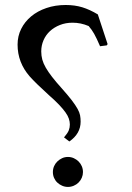

<svg xmlns="http://www.w3.org/2000/svg" viewBox="-20 -757 519 757"><path d="M248 -138.2Q260.3 -138.2 271 -133.3Q281.7 -128.4 289.8 -120.4Q297.9 -112.3 302.5 -101.6Q307.1 -90.8 307.1 -78.6Q307.1 -66.9 302.5 -56.2Q297.9 -45.4 289.8 -37.4Q281.7 -29.3 270.8 -24.7Q259.8 -20 248 -20Q235.8 -20 225.1 -24.7Q214.4 -29.3 206.1 -37.1Q197.8 -44.9 193.1 -55.7Q188.5 -66.4 188.5 -78.6Q188.5 -90.8 193.1 -101.6Q197.8 -112.3 206.1 -120.4Q214.4 -128.4 224.9 -133.3Q235.4 -138.2 248 -138.2ZM232.4 -215.3Q247.1 -232.4 251.2 -243.2Q255.4 -253.9 255.4 -266.1Q255.4 -277.3 251.5 -289.1Q247.6 -300.8 237.8 -314.5Q228 -328.1 212.2 -344.7Q196.3 -361.3 172.9 -381.8Q146 -406.2 127.2 -424.6Q108.4 -442.9 97.2 -455.6Q49.3 -510.3 49.3 -581.1Q49.3 -614.7 63.5 -643.1Q77.6 -671.4 102.8 -692.4Q127.9 -713.4 162.8 -725.3Q197.8 -737.3 238.8 -737.3Q274.9 -737.3 304.4 -728.3Q334 -719.2 365.7 -700.2L404.3 -583L400.9 -578.1L374.5 -574.7Q367.2 -591.3 361.8 -603Q356.4 -614.7 351.3 -623.5Q346.2 -632.3 341.3 -639.4Q336.4 -646.5 329.6 -654.3Q313.5 -661.1 297.9 -664.3Q282.2 -667.5 266.1 -667.5Q238.8 -667.5 216.1 -658.4Q193.4 -649.4 177 -634.3Q160.6 -619.1 151.6 -598.4Q142.6 -577.6 142.6 -554.2Q142.6 -537.6 146.7 -522.2Q150.9 -506.8 160.6 -490Q170.4 -473.1 185.3 -453.9Q200.2 -434.6 222.2 -410.2Q248 -381.3 262.9 -361.8Q277.8 -342.3 285.6 -328.1Q293.5 -314 295.7 -302.5Q297.9 -291 297.9 -277.3Q297.9 -230 253.4 -199.2Z"/></svg>

Font: XB Kayhan
Style: Regular
Weight: 400
Designer: Behnam
Foundry: Irmug
Version: Version 7.300 2009